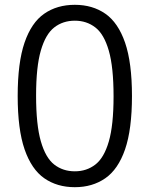

<svg xmlns="http://www.w3.org/2000/svg" viewBox="-20 -769 622 798"><path d="M291 9Q217.5 9 164.2 -28Q111 -65 82.2 -148.2Q53.5 -231.5 53.5 -370Q53.5 -508.5 82 -591.8Q110.5 -675 163.8 -712Q217 -749 291 -749Q364.5 -749 417.8 -712Q471 -675 499.8 -591.8Q528.5 -508.5 528.5 -370Q528.5 -231.5 499.8 -148.2Q471 -65 417.5 -28Q364 9 291 9ZM291 -57Q340 -57 376.2 -85Q412.5 -113 432.2 -180.8Q452 -248.5 452 -368.5Q452 -490 432.2 -558.5Q412.5 -627 376.2 -655Q340 -683 291 -683Q241.5 -683 205.5 -655Q169.5 -627 149.8 -559.2Q130 -491.5 130 -371.5Q130 -250 149.8 -181.5Q169.5 -113 205.5 -85Q241.5 -57 291 -57Z"/></svg>

Font: Encode Sans Semi Condensed
Style: Regular
Weight: 400
Width: 4
Designer: Multiple Designers
Foundry: Impallari Type
Version: Version 3.000; ttfautohint (v1.8.3) -l 8 -r 50 -G 200 -x 14 